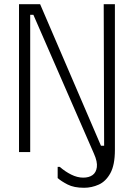

<svg xmlns="http://www.w3.org/2000/svg" viewBox="-20 -720 635 909"><path d="M70 -700H170L458 -30H473L471 -700H524V-10Q524 61 502.5 100Q481 139 447.5 154Q414 169 378 169Q330 169 300 153.5Q270 138 253 123V70H263Q288 92 317 106.5Q346 121 374 121Q401 121 418 109Q435 97 438.5 71.5Q442 46 425 8L138 -650H123V0H70Z"/></svg>

Font: Phudu Light
Style: Regular
Weight: 300
Version: Version 1.005;gftools[0.9.23]